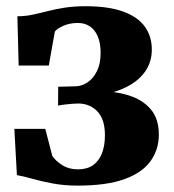

<svg xmlns="http://www.w3.org/2000/svg" viewBox="-20 -572 544 602"><path d="M223 10Q181 10 145.2 3.2Q109.5 -3.5 81.2 -11.5Q53 -19.5 33 -23L25 -168H122L144 -83Q155 -67 175.5 -54Q196 -41 224.5 -41Q253 -41 271.8 -54.2Q290.5 -67.5 299.8 -91.5Q309 -115.5 309 -148Q309 -198 285.2 -222.8Q261.5 -247.5 224.5 -247.5Q218 -247.5 205.5 -246.5Q193 -245.5 180.8 -244Q168.5 -242.5 162 -241L162.5 -300L219 -301.5Q238 -302.5 255.5 -314.5Q273 -326.5 284.2 -349.5Q295.5 -372.5 295.5 -406Q295.5 -437 286.5 -458Q277.5 -479 261.5 -489.5Q245.5 -500 224.5 -500Q199 -500 179 -491.2Q159 -482.5 152 -473L133 -366.5H38.5L34.5 -521Q59 -521 81.5 -525.8Q104 -530.5 128.2 -536.8Q152.5 -543 181.8 -547.8Q211 -552.5 249 -552.5Q319.5 -552.5 365.5 -536Q411.5 -519.5 433.8 -489Q456 -458.5 456 -416.5Q456 -378.5 436 -349Q416 -319.5 377.5 -299.8Q339 -280 283 -272L285.5 -287Q340.5 -286.5 384 -272.8Q427.5 -259 452.8 -229.2Q478 -199.5 478 -150Q478 -103 452 -66.8Q426 -30.5 370 -10.2Q314 10 223 10Z"/></svg>

Font: Merriweather 60pt ExtraBold
Style: Regular
Weight: 800
Version: Version 2.100